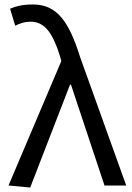

<svg xmlns="http://www.w3.org/2000/svg" viewBox="-20 -829 592 858"><path d="M115 9 293 -451H297L447 0H544L338 -574C289 -730 236 -809 128 -809C80 -809 51 -801 25 -790L48 -714C68 -724 88 -732 118 -732C180 -732 217 -679 248 -578L254 -556L18 0Z"/></svg>

Font: Noto Sans CJK KR Regular
Style: Regular
Weight: 400
Designer: Ryoko NISHIZUKA (kana & ideographs); Paul D. Hunt (Latin, Greek & Cyrillic); Wenlong ZHANG (bopomofo); Sandoll Communica
Foundry: Adobe Systems Incorporated
Version: Version 1.004;PS 1.004;hotconv 1.0.82;makeotf.lib2.5.63406